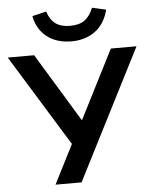

<svg xmlns="http://www.w3.org/2000/svg" viewBox="-73 -984 819 1035"><g transform="rotate(-5 336.5 -467.0)"><path d="M185 0 305 -236 302 -195 -12 -705H131L362 -325H353L546 -705H685L326 0ZM338 -762Q285 -762 243.5 -780.5Q202 -799 175.5 -833.5Q149 -868 140 -916L216 -934Q231 -888 260.5 -867Q290 -846 338 -846Q388 -846 417 -867Q446 -888 464 -933L539 -916Q520 -840 467 -801Q414 -762 338 -762Z"/></g></svg>

Font: Nunito Sans 9pt
Style: Bold
Weight: 700
Version: Version 3.101;gftools[0.9.27]